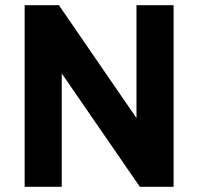

<svg xmlns="http://www.w3.org/2000/svg" viewBox="-20 -720 765 740"><path d="M218 -437V0H75V-700H207L506 -265V-700H649V0H519Z"/></svg>

Font: LilGrotesk Bold
Style: Regular
Weight: 700
Designer: BSozoo
Foundry: BSozoo
Version: Version 1.001;PS 001.001;hotconv 1.0.70;makeotf.lib2.5.58329